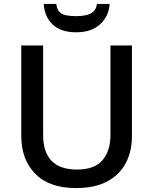

<svg xmlns="http://www.w3.org/2000/svg" viewBox="-20 -945 779 975"><path d="M650 -252Q650 -178 619.5 -118.5Q589 -59 526 -24.5Q463 10 366 10Q230 10 159 -62.5Q88 -135 88 -254V-714H199V-260Q199 -172 242 -128Q285 -84 371 -84Q460 -84 500.5 -131.5Q541 -179 541 -261V-714H650ZM537 -925Q532 -861 487.5 -821Q443 -781 367 -781Q289 -781 247.5 -820.5Q206 -860 202 -925H266Q269 -898 282 -884.5Q295 -871 317.5 -867Q340 -863 369 -863Q394 -863 416.5 -868Q439 -873 454 -886Q469 -899 472 -925Z"/></svg>

Font: Noto Sans Kawi Medium
Style: Regular
Weight: 500
Designer: Fadhl Haqq
Version: Version 1.000